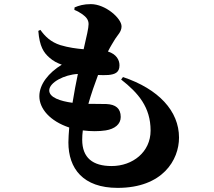

<svg xmlns="http://www.w3.org/2000/svg" viewBox="-20 -839 1040 932"><path d="M176 -694 166 -689C172 -613 192 -584 219 -560C239 -542 258 -533 280 -525C216 -486 171 -430 171 -372C171 -311 223 -251 316 -220C314 -193 312 -168 312 -148C312 -21 383 73 551 73C770 73 849 -63 849 -171C849 -300 750 -407 577 -465L568 -453C651 -388 711 -319 711 -205C711 -101 624 -33 522 -33C430 -33 379 -73 379 -161C379 -175 380 -191 382 -206C420 -201 461 -201 493 -206C537 -213 566 -236 566 -271C566 -313 541 -332 497 -334C475 -335 444 -334 409 -335C423 -384 440 -433 456 -475C473 -474 490 -474 506 -475C538 -478 560 -487 560 -522C560 -548 545 -576 504 -589C517 -615 529 -633 539 -650C551 -669 570 -685 570 -711C570 -750 492 -819 421 -819C386 -819 363 -812 342 -803L341 -791C356 -785 370 -777 381 -769C397 -757 410 -744 410 -722C410 -703 401 -665 386 -600C351 -603 313 -608 273 -620C226 -635 198 -663 176 -694ZM332 -340C272 -348 219 -366 219 -400C219 -439 293 -477 358 -480C349 -438 340 -389 332 -340Z"/></svg>

Font: Noto Serif CJK SC Black
Style: Regular
Weight: 900
Designer: Ryoko NISHIZUKA 西塚涼子 (kana & ideographs); Frank Grießhammer (Latin, Greek & Cyrillic); Wenlong ZHANG 张文龙 (bopomofo); San
Foundry: Adobe
Version: Version 2.001;hotconv 1.1.0;makeotfexe 2.6.0